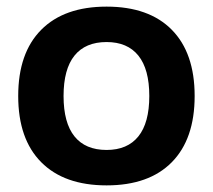

<svg xmlns="http://www.w3.org/2000/svg" viewBox="-20 -550 643 580"><path d="M35 -260Q35 -390 104.5 -460Q174 -530 302 -530Q430 -530 499 -460Q568 -390 568 -260Q568 -130 499 -60Q430 10 302 10Q174 10 104.5 -60Q35 -130 35 -260ZM302 -97Q365 -97 398 -138Q431 -179 431 -260Q431 -341 398 -382Q365 -423 302 -423Q238 -423 205 -382Q172 -341 172 -260Q172 -179 205 -138Q238 -97 302 -97Z"/></svg>

Font: Enso
Style: Bold
Weight: 700
Designer: Coji Morishita
Foundry: UNDERFOREST DESIGN
Version: Version 1.000